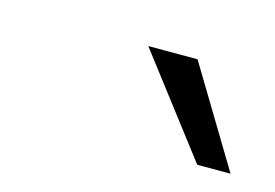

<svg xmlns="http://www.w3.org/2000/svg" viewBox="-37 -827 367 256"><g transform="rotate(15 146.5 -699.0)"><path d="M143 -767H211L293 -631H247Z"/></g></svg>

Font: Exo
Style: Italic
Weight: 400
Italic angle: -9°
Designer: Natanael Gama
Foundry: Natanael Gama
Version: Version 1.500; ttfautohint (v1.6)